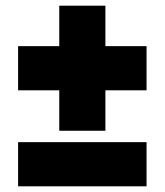

<svg xmlns="http://www.w3.org/2000/svg" viewBox="-20 -655 578 674"><path d="M188 -196V-338H43.5V-493H188V-635H350V-493H494.5V-338H350V-196ZM43.5 -1V-156H494.5V-1Z"/></svg>

Font: Encode Sans SemiCondensed Black
Style: Regular
Weight: 900
Width: 4
Designer: Multiple Designers
Foundry: Impallari Type
Version: Version 2.000